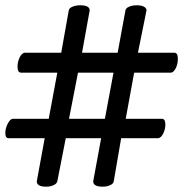

<svg xmlns="http://www.w3.org/2000/svg" viewBox="-79 -701 688 721"><path d="M376 -182.1 348.1 -20Q346.7 -10.7 334.2 -5.4Q321.8 0 306.2 0Q271 0 271 -20L300.8 -182.1H168L136.2 -20Q133.8 -10.7 121.6 -5.4Q109.4 0 94.2 0Q59.1 0 59.1 -20L88.9 -182.1H-46.9Q-59.1 -182.1 -59.1 -202.1Q-59.1 -210 -56.6 -219.2Q-54.2 -228.5 -50 -236.6Q-45.9 -244.6 -40.8 -249.8Q-35.6 -254.9 -29.8 -254.9H104L136.2 -428.2H0Q-13.2 -428.2 -13.2 -451.2Q-13.2 -460 -11 -469Q-8.8 -478 -5.1 -485.6Q-1.5 -493.2 3.7 -498Q8.8 -502.9 14.2 -502.9H150.9L179.2 -662.1Q180.7 -670.9 193.6 -676Q206.5 -681.2 222.2 -681.2Q257.8 -681.2 257.8 -662.1L229 -502.9H362.8L392.1 -662.1Q393.6 -670.9 406.2 -676Q418.9 -681.2 435.1 -681.2Q451.2 -681.2 461.2 -676Q471.2 -670.9 471.2 -662.1L439 -502.9H576.2Q588.9 -502.9 588.9 -480Q588.9 -471.2 586.9 -461.9Q585 -452.6 581.3 -445.3Q577.6 -438 572.8 -433.1Q567.9 -428.2 562 -428.2H424.8L393.1 -254.9H528.8Q542 -254.9 542 -232.9Q542 -224.6 539.8 -215.8Q537.6 -207 533.9 -199.5Q530.3 -191.9 525.1 -187Q520 -182.1 514.2 -182.1ZM180.2 -254.9H314.9L347.2 -428.2H213.9Z"/></svg>

Font: Marmelad
Style: Regular
Weight: 400
Designer: Manvel Shmavonyan
Foundry: Cyreal (www.cyreal.org)
Version: Version 1.000